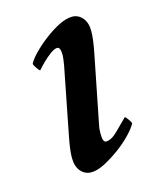

<svg xmlns="http://www.w3.org/2000/svg" viewBox="-77 -484 424 542"><g transform="rotate(-15 135.5 -213.0)"><path d="M184.6 -431.6Q202.1 -431.6 214.4 -417.5Q226.6 -403.3 226.6 -378.9Q226.6 -366.2 224.6 -351.1Q222.7 -335.9 218.8 -316.4L178.7 -114.3Q177.7 -110.4 177.2 -104.5Q176.8 -98.6 176.8 -90.8Q176.8 -66.4 186.5 -66.4Q202.1 -66.4 220.7 -85Q239.3 -103.5 254.9 -119.1Q256.8 -119.1 263.7 -109.9Q270.5 -100.6 270.5 -96.7Q264.6 -85 248 -67.4Q231.4 -49.8 209 -33.2Q186.5 -16.6 164.1 -4.9Q141.6 6.8 124 6.8Q105.5 6.8 93.3 -7.3Q81.1 -21.5 81.1 -46.9Q81.1 -57.6 83 -73.2Q85 -88.9 88.9 -108.4L127 -302.7Q128.9 -313.5 129.9 -321.3Q130.9 -329.1 130.9 -334Q130.9 -357.4 121.1 -357.4Q113.3 -357.4 101.1 -348.6Q88.9 -339.8 77.1 -328.1Q65.4 -316.4 58.6 -308.6Q56.6 -308.6 49.8 -318.4Q43 -328.1 43 -332Q48.8 -343.8 64.9 -360.4Q81.1 -377 102.1 -393.1Q123 -409.2 145 -420.4Q167 -431.6 184.6 -431.6Z"/></g></svg>

Font: Crimson Text SemiBold
Style: Italic
Weight: 600
Italic angle: -11°
Designer: Sebastian Kosch
Foundry: Sebastian Kosch
Version: Version 1.100; ttfautohint (v1.8.4)